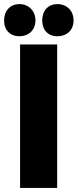

<svg xmlns="http://www.w3.org/2000/svg" viewBox="-33 -917 379 937"><path d="M62 -740C106 -740 140 -770 140 -817C140 -865 106 -897 62 -897C17 -897 -13 -865 -13 -817C-13 -770 17 -740 62 -740ZM247 -740C293 -740 326 -770 326 -817C326 -865 293 -897 247 -897C202 -897 173 -865 173 -817C173 -770 202 -740 247 -740ZM65 0H246V-700H65Z"/></svg>

Font: Fixel Text ExtraBold
Style: Regular
Weight: 800
Width: 4
Designer: AlfaBravo + MacPaw
Foundry: Kyrylo Tkachov, Marchela Mozhyna, Serhii Makarenko, Maria Weinstein, Zakhar Kryvoshyya
Version: Version 1.211